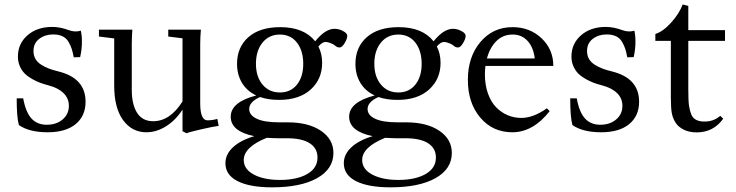

<svg xmlns="http://www.w3.org/2000/svg" viewBox="-20 -573 3251 848"><path d="M63.5 -20.5Q53.7 -53.2 53.7 -138.7H82.5Q93.3 -78.1 118.7 -50Q144 -22 186.5 -22Q229 -22 256.6 -45.4Q284.2 -68.8 284.2 -105.5Q284.2 -138.7 260.7 -161.6Q237.3 -184.6 194.8 -195.8Q173.8 -201.2 157 -207.5Q140.1 -213.9 121.1 -224.6Q102.1 -235.4 89.1 -248.3Q76.2 -261.2 67.6 -280.5Q59.1 -299.8 59.1 -323.2Q59.1 -379.9 101.3 -417Q143.6 -454.1 210.9 -454.1Q245.6 -454.1 283.7 -439.9Q311.5 -429.7 336.9 -437.5Q341.8 -417.5 341.8 -389.6Q341.8 -354.5 334 -320.8L305.7 -319.8Q301.3 -342.8 296.9 -356.7Q292.5 -370.6 283 -387.5Q273.4 -404.3 256.3 -412.6Q239.3 -420.9 214.8 -420.9Q179.2 -420.9 153.6 -401.6Q127.9 -382.3 127.9 -347.7Q127.9 -327.6 136.7 -312.5Q145.5 -297.4 162.4 -286.9Q179.2 -276.4 196.8 -269.8Q214.4 -263.2 238.8 -257.3Q357.9 -227.5 357.9 -123.5Q357.9 -61 314.2 -24.9Q270.5 11.2 189.9 11.2Q109.4 11.2 63.5 -20.5Z M626.5 11.2Q562.5 11.2 523.4 -42.7Q484.4 -96.7 484.4 -194.3V-403.3L417 -411.6V-441.9H564.5Q562 -407.7 562 -377V-176.3Q562 -111.8 585.4 -74.7Q608.9 -37.6 656.7 -37.6Q731 -37.6 786.1 -125V-403.8L723.1 -411.6V-441.9H867.2Q864.3 -409.2 864.3 -377V-116.7Q864.3 -41.5 896.5 -41.5Q918 -41.5 939.9 -47.9L945.8 -17.1Q922.4 -14.2 869.9 -2.2Q817.4 9.8 803.7 15.6L786.1 6.3V-88.9Q755.9 -42 713.6 -15.4Q671.4 11.2 626.5 11.2Z M1212.4 -131.8Q1165 -131.8 1128.4 -144.5Q1080.6 -123 1080.6 -91.3Q1080.6 -64.5 1113.8 -48.6Q1147 -32.7 1212.4 -32.7H1250.5Q1342.3 -32.7 1397.5 4.6Q1452.6 42 1452.6 102.5Q1452.6 173.3 1380.4 213.9Q1308.1 254.4 1181.6 254.4Q1083.5 254.4 1029.5 227.1Q975.6 199.7 975.6 147.9Q975.6 108.4 1009 77.4Q1042.5 46.4 1103 28.3Q999 7.3 999 -57.6Q999 -122.1 1111.8 -151.4Q1070.3 -170.9 1048.6 -207.3Q1026.9 -243.7 1026.9 -291Q1026.9 -364.7 1077.1 -408.9Q1127.4 -453.1 1217.8 -453.1Q1322.3 -453.1 1372.1 -390.6Q1416.5 -445.8 1457.5 -445.8Q1480.5 -445.8 1501.5 -432.1Q1513.7 -424.3 1513.7 -414.1Q1513.7 -401.9 1502.2 -382.6Q1490.7 -363.3 1480 -363.3Q1468.8 -363.3 1460 -371.6Q1453.6 -377.4 1440.2 -382.6Q1426.8 -387.7 1418 -387.7Q1403.3 -387.7 1386.2 -367.7Q1402.8 -335.9 1402.8 -295.4Q1402.8 -223.6 1352.3 -177.7Q1301.8 -131.8 1212.4 -131.8ZM1216.3 -164.6Q1263.7 -164.6 1291.5 -199.2Q1319.3 -233.9 1319.3 -291Q1319.3 -349.1 1291.5 -384.8Q1263.7 -420.4 1216.3 -420.4Q1168.5 -420.4 1139.4 -384.8Q1110.4 -349.1 1110.4 -291Q1110.4 -234.4 1139.4 -199.5Q1168.5 -164.6 1216.3 -164.6ZM1056.6 133.8Q1056.6 174.3 1101.1 198Q1145.5 221.7 1216.3 221.7Q1291.5 221.7 1336.9 195.6Q1382.3 169.4 1382.3 122.6Q1382.3 82 1348.1 59.8Q1314 37.6 1247.1 37.6H1208.5Q1189.5 37.6 1158.2 35.6Q1056.6 76.7 1056.6 133.8Z M1735.4 -131.8Q1688 -131.8 1651.4 -144.5Q1603.5 -123 1603.5 -91.3Q1603.5 -64.5 1636.7 -48.6Q1669.9 -32.7 1735.4 -32.7H1773.4Q1865.2 -32.7 1920.4 4.6Q1975.6 42 1975.6 102.5Q1975.6 173.3 1903.3 213.9Q1831.1 254.4 1704.6 254.4Q1606.4 254.4 1552.5 227.1Q1498.5 199.7 1498.5 147.9Q1498.5 108.4 1532 77.4Q1565.4 46.4 1626 28.3Q1522 7.3 1522 -57.6Q1522 -122.1 1634.8 -151.4Q1593.3 -170.9 1571.5 -207.3Q1549.8 -243.7 1549.8 -291Q1549.8 -364.7 1600.1 -408.9Q1650.4 -453.1 1740.7 -453.1Q1845.2 -453.1 1895 -390.6Q1939.5 -445.8 1980.5 -445.8Q2003.4 -445.8 2024.4 -432.1Q2036.6 -424.3 2036.6 -414.1Q2036.6 -401.9 2025.1 -382.6Q2013.7 -363.3 2002.9 -363.3Q1991.7 -363.3 1982.9 -371.6Q1976.6 -377.4 1963.1 -382.6Q1949.7 -387.7 1940.9 -387.7Q1926.3 -387.7 1909.2 -367.7Q1925.8 -335.9 1925.8 -295.4Q1925.8 -223.6 1875.2 -177.7Q1824.7 -131.8 1735.4 -131.8ZM1739.3 -164.6Q1786.6 -164.6 1814.5 -199.2Q1842.3 -233.9 1842.3 -291Q1842.3 -349.1 1814.5 -384.8Q1786.6 -420.4 1739.3 -420.4Q1691.4 -420.4 1662.4 -384.8Q1633.3 -349.1 1633.3 -291Q1633.3 -234.4 1662.4 -199.5Q1691.4 -164.6 1739.3 -164.6ZM1579.6 133.8Q1579.6 174.3 1624 198Q1668.5 221.7 1739.3 221.7Q1814.5 221.7 1859.9 195.6Q1905.3 169.4 1905.3 122.6Q1905.3 82 1871.1 59.8Q1836.9 37.6 1770 37.6H1731.4Q1712.4 37.6 1681.2 35.6Q1579.6 76.7 1579.6 133.8Z M2242.7 11.2Q2156.2 11.2 2101.3 -53.5Q2046.4 -118.2 2046.4 -220.2Q2046.4 -321.8 2101.8 -387.5Q2157.2 -453.1 2243.7 -453.1Q2319.8 -453.1 2371.8 -404.1Q2423.8 -355 2423.8 -281.7H2124Q2121.6 -261.2 2121.6 -246.1Q2121.6 -198.2 2135 -160.4Q2148.4 -122.6 2171.1 -99.4Q2193.8 -76.2 2222.2 -64.2Q2250.5 -52.2 2282.7 -52.2Q2335.4 -52.2 2395.5 -94.7L2407.7 -82Q2334.5 11.2 2242.7 11.2ZM2244.6 -420.4Q2200.7 -420.4 2171.9 -391.1Q2143.1 -361.8 2130.4 -314.9H2341.8Q2335.9 -364.3 2310.1 -392.3Q2284.2 -420.4 2244.6 -420.4Z M2508.3 -20.5Q2498.5 -53.2 2498.5 -138.7H2527.3Q2538.1 -78.1 2563.5 -50Q2588.9 -22 2631.3 -22Q2673.8 -22 2701.4 -45.4Q2729 -68.8 2729 -105.5Q2729 -138.7 2705.6 -161.6Q2682.1 -184.6 2639.6 -195.8Q2618.7 -201.2 2601.8 -207.5Q2585 -213.9 2565.9 -224.6Q2546.9 -235.4 2533.9 -248.3Q2521 -261.2 2512.5 -280.5Q2503.9 -299.8 2503.9 -323.2Q2503.9 -379.9 2546.1 -417Q2588.4 -454.1 2655.8 -454.1Q2690.4 -454.1 2728.5 -439.9Q2756.3 -429.7 2781.7 -437.5Q2786.6 -417.5 2786.6 -389.6Q2786.6 -354.5 2778.8 -320.8L2750.5 -319.8Q2746.1 -342.8 2741.7 -356.7Q2737.3 -370.6 2727.8 -387.5Q2718.3 -404.3 2701.2 -412.6Q2684.1 -420.9 2659.7 -420.9Q2624 -420.9 2598.4 -401.6Q2572.8 -382.3 2572.8 -347.7Q2572.8 -327.6 2581.5 -312.5Q2590.3 -297.4 2607.2 -286.9Q2624 -276.4 2641.6 -269.8Q2659.2 -263.2 2683.6 -257.3Q2802.7 -227.5 2802.7 -123.5Q2802.7 -61 2759 -24.9Q2715.3 11.2 2634.8 11.2Q2554.2 11.2 2508.3 -20.5Z M3057.1 11.7Q3024.4 11.7 3000.5 0Q2976.6 -11.7 2964.4 -30.3Q2952.1 -48.8 2947.5 -71.5Q2942.9 -94.2 2942.9 -143.6V-392.6H2874.5V-422.9Q2908.7 -433.6 2944.6 -473.6Q2980.5 -513.7 2995.1 -553.2L3020 -546.9V-439.9H3182.1V-392.6H3020V-177.7Q3020 -127 3023.2 -105.7Q3026.4 -84.5 3033.2 -67.4Q3045.9 -36.1 3091.8 -36.1Q3132.3 -36.1 3161.1 -61.5L3174.3 -48.8Q3130.9 11.7 3057.1 11.7Z"/></svg>

Font: Elstob 10pt
Style: Regular
Weight: 400
Designer: Peter S. Baker
Version: Version 1.015